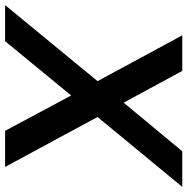

<svg xmlns="http://www.w3.org/2000/svg" viewBox="-80 -721 732 750"><g transform="rotate(90 286.0 -346.0)"><path d="M312 -463 188 -692H49L228 -361L-69 0H72L284 -258L422 0H563L368 -361L641 -692H502Z"/></g></svg>

Font: Cantarell
Style: BoldOblique
Weight: 700
Italic angle: -8°
Designer: Dave Crossland
Version: Version 0.024